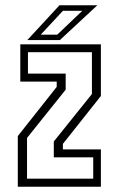

<svg xmlns="http://www.w3.org/2000/svg" viewBox="-20 -708 450 728"><path d="M47.5 0V-192L195 -378.5V-398.5H57V-540H362.5V-344L218.5 -162.5V-141.5H362.5V0ZM82.5 -30.5H333.5V-111.5H184V-171.5L328.5 -351.5V-510H86V-429H229V-368L82.5 -185ZM83.5 -556 205.5 -688H349L207 -556ZM134.5 -576.5H197L292 -667H218.5Z"/></svg>

Font: Tourney Condensed Light
Style: Regular
Weight: 300
Width: 3
Designer: Tyler Finck
Foundry: Etcetera Type Co
Version: Version 1.010; ttfautohint (v1.8.3)